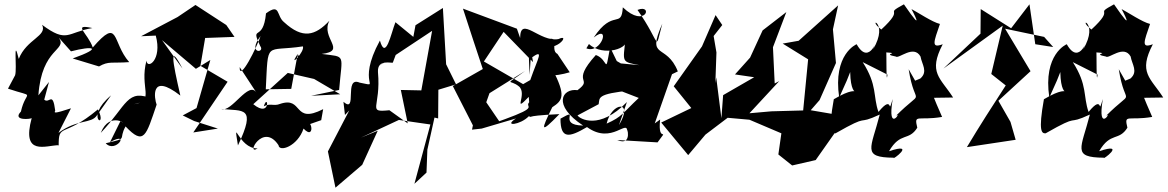

<svg xmlns="http://www.w3.org/2000/svg" viewBox="-20 -636 5412 890"><path d="M207 -256 158 -194C173 -417 293 -400 253 -461L309 -398C409 -424 462 -417 317 -365L439 -328C484 -354 499 -342 579 -348C497 -441 535 -560 410 -416C387 -483 312 -527 408 -506C291 -486 292 -434 175 -521C201 -469 103 -455 67 -363C40 -472 60 -318 50 -287L17 -225C150 -180 100 -223 77 -119C34 -74 127 -84 127 -89C78 91 194 37 253 37L252 42C251 -70 272 7 434 -129C483 -32 366 -86 495 -194L429 -101C403 -61 338 -85 251 -20L309 -134C227 -107 231 -113 236 -123C224 -216 209 -153 185 -174Z M1029 -520 886 -613 803 -557 634 -468 702 -471C733 -358 662 -312 659 -355C625 -228 701 -168 601 -153L690 -176C568 -229 570 -149 447 -20C490 -127 579 -49 538 -74L490 23C588 -32 516 78 470 28C579 3 526 14 562 -50C648 41 657 -7 706 -151C696 -177 673 -304 816 -193C778 -358 764 -437 826 -318L731 -450L888 -317L955 -358L891 -135L827 -101L880 -75L990 -40L876 -22L1035 -257L909 -331L931 -460L1067 -465Z M1469 -79 1478 -130C1335 -57 1388 -192 1277 -154C1251 -143 1230 -159 1203 -143C1222 -210 1238 -85 1154 -153L1314 -298L1436 -270L1557 -199L1422 -192L1552 -219C1566 -389 1586 -371 1471 -386C1592 -400 1464 -460 1507 -540C1441 -470 1383 -454 1297 -533C1260 -562 1281 -624 1213 -574C1200 -436 1138 -525 1186 -423C1212 -389 1123 -384 1188 -469C1172 -420 1089 -252 1091 -325L1169 -206C1133 -265 1053 -112 1006 -131C1108 -120 1170 -145 1083 38C1060 -105 1084 54 1174 52C1117 89 1199 -72 1271 37C1274 71 1360 42 1387 -40C1448 25 1424 -126 1377 -47ZM1393 -318 1360 -386 1330 -224 1212 -222C1224 -453 1207 -394 1384 -421C1394 -397 1317 -319 1356 -380Z M1579 -103 1599 -124 1500 66 1535 234 1659 128 1731 -30 1653 2 1829 -80 1975 -59 1901 216 1957 164 1961 58 1994 -91 2011 -87 2012 -220 2094 -245 2048 -338 2033 -599 1906 -519 1896 -465 1813 -533C1792 -479 1768 -354 1741 -448C1627 -239 1755 -232 1647 -253C1572 -285 1639 -106 1572 -164ZM1816 -386 1740 -332 1983 -493 1933 -217 1838 -219 1870 -64 1785 -125C1678 -114 1747 -136 1732 -302C1728 -365 1798 -341 1801 -346Z M2564 -386C2523 -405 2594 -499 2478 -434C2550 -379 2631 -485 2569 -455C2482 -438 2392 -567 2391 -460L2376 -503L2126 -596C2157 -502 2187 -407 2218 -316L2079 -237L2172 -55L2168 -35L2213 -40L2372 -87C2310 -47 2393 -57 2431 -97C2466 -88 2379 -98 2573 -107C2482 -13 2487 -31 2540 -139C2590 -171 2603 -194 2542 -313C2464 -278 2552 -280 2621 -301ZM2433 -162C2410 -137 2484 -143 2319 -83L2294 -74L2234 -162L2249 -204L2414 -307C2314 -233 2342 -272 2386 -235C2426 -200 2353 -106 2431 -187ZM2440 -366C2506 -413 2474 -370 2438 -265L2405 -246L2223 -351L2321 -498L2309 -494L2451 -348C2434 -450 2425 -497 2435 -289Z M3015 -64 3095 -292 3122 -305C3069 -439 2975 -356 3050 -526C3013 -391 3047 -431 2935 -590C3010 -620 2973 -501 2867 -602C2861 -500 2822 -598 2732 -462C2814 -528 2766 -383 2698 -412L2710 -432C2776 -370 2905 -413 2880 -457C2867 -346 2860 -350 2944 -334L2858 -342L2839 -353L2808 -417C2783 -279 2802 -360 2742 -381C2621 -247 2734 -275 2657 -218C2586 -228 2538 -149 2683 -54C2557 -56 2676 -142 2578 -86C2578 10 2618 2 2701 -47C2818 38 2890 -92 2888 -22C2882 -65 2917 46 2841 13L3028 24C3086 -55 3027 37 3040 -82ZM2755 -153C2761 -182 2742 -201 2908 -217L2848 -218L2941 -182C2865 -111 2866 -96 2792 -63C2816 -166 2920 -172 2849 -56L2886 -163C2758 -31 2667 -85 2657 -101Z M3328 -520 3297 -566 3234 -421 3103 -236 3200 -116 3203 -144 3045 -68 3170 83 3250 -12 3353 -90 3454 -81 3602 -18 3588 80 3652 131 3761 106 3887 -73 3861 -104 3738 -125 3779 -172 3855 -344 3841 -500 3865 -611 3682 -447 3608 -434 3726 -361 3703 -124 3556 -120 3454 -111 3592 -260 3571 -249 3563 -417 3625 -580 3515 -495 3457 -369 3387 -291 3476 -278 3332 -195 3324 -88 3300 -277 3296 -251 3301 -393 3288 -469Z M3905 -262 3921 -302C3924 -133 4005 -271 3845 -176C3818 -25 3835 -17 3853 -18C4021 -114 3942 -51 4058 -105C4018 52 3973 94 4123 95C4111 111 4233 21 4101 65C4154 -26 4192 20 4232 -44C4216 -110 4234 -75 4347 -94C4267 -272 4286 -285 4264 -182L4398 -184C4339 -276 4281 -299 4350 -431C4294 -410 4309 -443 4337 -525C4302 -533 4234 -579 4205 -594C4205 -594 4276 -462 4170 -616C4070 -562 4183 -608 4065 -499C3990 -558 4105 -539 4027 -407C4055 -488 4013 -320 3951 -431C3950 -431 3840 -385 3870 -184ZM4222 -262 4192 -315C4222 -123 4272 -239 4130 -96C4168 -132 4090 -8 4118 -177C4092 -90 4125 -207 4052 -117C4026 -191 4048 -240 3979 -348L4094 -290C4087 -230 4090 -397 4088 -393C4158 -389 4063 -387 4132 -374C4146 -361 4215 -431 4247 -374C4253 -338 4283 -304 4246 -272Z M4862 -418 4779 -431 4752 -616 4667 -505 4526 -594 4525 -480 4353 -318 4628 -517 4575 -293 4642 -240C4581 -146 4520 -51 4462 46L4688 12L4664 -71L4608 -169L4757 -306L4639 -503L4820 -465Z M4879 -262 4895 -302C4898 -133 4979 -271 4819 -176C4792 -25 4809 -17 4827 -18C4995 -114 4916 -51 5032 -105C4992 52 4947 94 5097 95C5085 111 5207 21 5075 65C5128 -26 5166 20 5206 -44C5190 -110 5208 -75 5321 -94C5241 -272 5260 -285 5238 -182L5372 -184C5313 -276 5255 -299 5324 -431C5268 -410 5283 -443 5311 -525C5276 -533 5208 -579 5179 -594C5179 -594 5250 -462 5144 -616C5044 -562 5157 -608 5039 -499C4964 -558 5079 -539 5001 -407C5029 -488 4987 -320 4925 -431C4924 -431 4814 -385 4844 -184ZM5196 -262 5166 -315C5196 -123 5246 -239 5104 -96C5142 -132 5064 -8 5092 -177C5066 -90 5099 -207 5026 -117C5000 -191 5022 -240 4953 -348L5068 -290C5061 -230 5064 -397 5062 -393C5132 -389 5037 -387 5106 -374C5120 -361 5189 -431 5221 -374C5227 -338 5257 -304 5220 -272Z"/></svg>

Font: Asimov Silicon
Style: Regular
Weight: 400
Designer: Google
Version: Version 2.000980; 2014